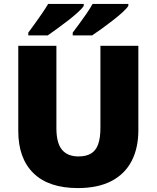

<svg xmlns="http://www.w3.org/2000/svg" viewBox="-20 -947 797 977"><path d="M684 -284Q684 -194 650 -128Q616 -62 547.5 -26Q479 10 376 10Q228 10 150.5 -65.5Q73 -141 73 -280V-714H267V-295Q267 -219 295.5 -185Q324 -151 379 -151Q419 -151 443.5 -166Q468 -181 479.5 -213Q491 -245 491 -296V-714H684ZM633 -917Q625 -904 603 -884Q581 -864 552.5 -842Q524 -820 496.5 -800Q469 -780 449 -767H350V-781Q364 -800 383 -825.5Q402 -851 420.5 -878Q439 -905 451 -927H633ZM406 -917Q398 -904 376 -884Q354 -864 325.5 -842Q297 -820 269.5 -800Q242 -780 223 -767H124V-781Q138 -800 156.5 -825.5Q175 -851 193.5 -878Q212 -905 225 -927H406Z"/></svg>

Font: Noto Sans Armenian Black
Style: Regular
Weight: 900
Version: Version 2.007